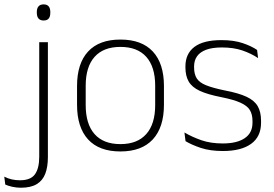

<svg xmlns="http://www.w3.org/2000/svg" viewBox="-88 -679 1252 876"><path d="M91 -22.5V-486.5H130.5V-22.5ZM111 -585.5Q95.5 -585.5 87.8 -594.5Q80 -603.5 80 -620.5V-624.5Q80 -641 87.8 -650Q95.5 -659 111 -659Q126.5 -659 134 -650Q141.5 -641 141.5 -624.5V-620.5Q141.5 -603 134 -594.2Q126.5 -585.5 111 -585.5ZM7.5 177.5Q-13 177.5 -32 173.2Q-51 169 -64 163L-68.5 127Q-52 135.5 -34.2 139.5Q-16.5 143.5 2.5 143.5Q52 143.5 71.5 116.2Q91 89 91 36V-150.5H130.5V38Q130.5 82.5 118.5 113.8Q106.5 145 79.5 161.2Q52.5 177.5 7.5 177.5Z M461.5 12Q364 12 313.8 -43Q263.5 -98 263.5 -201V-286.5Q263.5 -389.5 314 -444Q364.5 -498.5 461.5 -498.5Q558.5 -498.5 609.2 -444Q660 -389.5 660 -286.5V-201Q660 -98 609.2 -43Q558.5 12 461.5 12ZM461.5 -21.5Q538.5 -21.5 579.2 -67.2Q620 -113 620 -199.5V-288Q620 -374 579.5 -419.5Q539 -465 461.5 -465Q384 -465 343.5 -419.5Q303 -374 303 -288V-199.5Q303 -113 343.5 -67.2Q384 -21.5 461.5 -21.5Z M929 10Q870.5 10 828 -4.2Q785.5 -18.5 758.5 -35L753.5 -74.5Q789.5 -53.5 831.5 -39Q873.5 -24.5 928.5 -24.5Q993 -24.5 1028.5 -48.5Q1064 -72.5 1064 -119V-127Q1064 -157 1052 -176.8Q1040 -196.5 1009 -210.5Q978 -224.5 920.5 -236Q859 -248 823.5 -264.5Q788 -281 773 -306.8Q758 -332.5 758 -371.5V-376Q758 -434 799 -465Q840 -496 922.5 -496Q979 -496 1019.5 -482.2Q1060 -468.5 1085 -451L1089.5 -414Q1058 -435 1017.8 -448.8Q977.5 -462.5 924.5 -462.5Q880.5 -462.5 852.5 -452Q824.5 -441.5 811 -422.2Q797.5 -403 797.5 -376V-371.5Q797.5 -340.5 809.8 -321.2Q822 -302 852.8 -289.8Q883.5 -277.5 937 -266.5Q1000.5 -254.5 1036.8 -237.5Q1073 -220.5 1088 -194.2Q1103 -168 1103 -128.5V-118.5Q1103 -55.5 1057.8 -22.8Q1012.5 10 929 10Z"/></svg>

Font: Anek Bangla ExtraLight
Style: Regular
Weight: 250
Designer: Sulekha Rajkumar (Bangla), Yesha Goshar (Latin)
Foundry: Ek Type
Version: Version 1.003